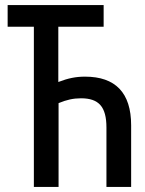

<svg xmlns="http://www.w3.org/2000/svg" viewBox="-20 -734 570 754"><path d="M113 0H210V-329C241 -342 268 -348 298 -348C368 -348 398 -315 398 -233V0H495V-242C495 -370 433 -433 314 -433C278 -433 248 -427 209 -412V-629H387V-714H10V-629H113Z"/></svg>

Font: Noto Sans Mono Condensed Medium
Style: Regular
Weight: 500
Width: 3
Designer: Monotype Design Team
Foundry: Monotype Imaging Inc.
Version: Version 2.014